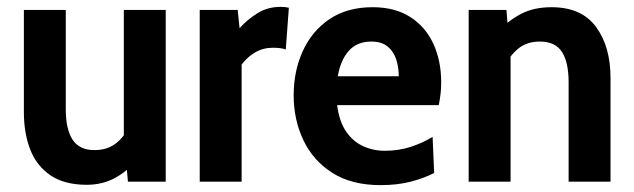

<svg xmlns="http://www.w3.org/2000/svg" viewBox="-20 -529 1847 559"><path d="M232.5 9Q168 9 127.5 -18.2Q87 -45.5 68.2 -93.2Q49.5 -141 49.5 -203V-500H171.5V-211Q171.5 -153 191.2 -122.5Q211 -92 255 -92Q293.5 -92 319 -112.8Q344.5 -133.5 361 -169.5L340.5 -100V-500H462.5V0H352.5L345.5 -76.5L372.5 -59Q350.5 -30 314 -10.5Q277.5 9 232.5 9Z M561.5 0V-500H672L677.5 -447Q700 -472 729.5 -490.5Q759 -509 797 -509Q810 -509 821 -506.5L812 -385Q803.5 -388 794.2 -389Q785 -390 774.5 -390Q746.5 -390 723.5 -376.8Q700.5 -363.5 683.5 -341V0Z M1088 10Q1003.5 10 947.2 -26Q891 -62 863 -121.5Q835 -181 835 -251.5Q835 -322 861.5 -380.2Q888 -438.5 939.2 -473.2Q990.5 -508 1065 -508Q1129.5 -508 1174 -479.8Q1218.5 -451.5 1241.5 -402Q1264.5 -352.5 1264.5 -289Q1264.5 -273 1262.8 -257Q1261 -241 1257.5 -223H961.5Q967.5 -176 987.2 -146.8Q1007 -117.5 1036.5 -103.8Q1066 -90 1100 -90Q1141 -90 1176 -101.5Q1211 -113 1239.5 -130.5L1244 -25.5Q1217 -11 1177.5 -0.5Q1138 10 1088 10ZM963.5 -307H1141Q1141 -332.5 1133.8 -355.5Q1126.5 -378.5 1109 -393.2Q1091.5 -408 1061 -408Q1019.5 -408 995.5 -381Q971.5 -354 963.5 -307Z M1344.5 0V-500H1454.5L1461 -420.5L1433 -439.5Q1460.5 -469.5 1497.5 -488.8Q1534.5 -508 1586 -508Q1673 -508 1715.2 -450.8Q1757.5 -393.5 1757.5 -302V0H1635.5V-289Q1635.5 -348 1616 -378Q1596.5 -408 1552 -408Q1513.5 -408 1488.5 -387.2Q1463.5 -366.5 1445.5 -330.5L1466.5 -399V0Z"/></svg>

Font: Cabin
Style: Bold
Weight: 700
Width: 4
Designer: Pablo Impallari
Foundry: Pablo Impallari. http://www.impallari.com Igino Marini. http://www.ikern.com
Version: Version 3.001